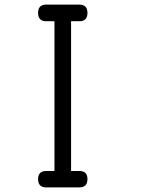

<svg xmlns="http://www.w3.org/2000/svg" viewBox="-20 -812 665 832"><path d="M180 -720H216V-71H180C156.7 -71 145 -59.3 145 -36C145 -12 156.7 0 180 0H259H324C347.3 0 359 -12 359 -36C359 -59.3 347.3 -71 324 -71H288V-720H324C347.3 -720 359 -732 359 -756C359 -780 347.3 -792 324 -792H180C156.7 -792 145 -780 145 -756C145 -732 156.7 -720 180 -720Z"/></svg>

Font: Semi-Coder
Style: Regular
Weight: 400
Version: 0.1000